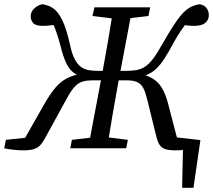

<svg xmlns="http://www.w3.org/2000/svg" viewBox="-53 -705 1013 913"><path d="M765 0V-54L900 -39L867 188H813L818 -40L865 0ZM58 10Q37 10 9.5 7Q-18 4 -33 0L-25 -40L88 -52L57 -33L160 -214Q186 -259 212.5 -290.5Q239 -322 278.5 -339Q318 -356 382 -359L387 -333Q358 -335 335.5 -341Q313 -347 295.5 -360.5Q278 -374 265 -399Q252 -424 241 -463Q230 -506 220.5 -536Q211 -566 201 -589Q191 -612 178 -635L218 -589Q208 -587 197 -585.5Q186 -584 174.5 -583Q163 -582 152 -582Q116 -582 104.5 -595.5Q93 -609 93 -628Q93 -649 109.5 -664.5Q126 -680 148 -685Q177 -681 200 -665.5Q223 -650 243 -609.5Q263 -569 281 -488Q290 -446 303.5 -421.5Q317 -397 334 -385.5Q351 -374 371.5 -371Q392 -368 416 -368H474V-323H388Q361 -323 343 -318Q325 -313 311.5 -301.5Q298 -290 286.5 -273Q275 -256 262 -232L164 -53Q152 -30 139.5 -16Q127 -2 108 4Q89 10 58 10ZM281 0 289 -40 417 -55H435L555 -40L547 0ZM366 0 434 -360Q448 -437 461.5 -515Q475 -593 487 -670H577L509 -310Q495 -233 481.5 -155Q468 -77 456 0ZM509 -614 387 -629 396 -670H661L653 -629L528 -614ZM781 10Q751 10 733 4Q715 -2 706 -16Q697 -30 691 -53L647 -232Q639 -265 629 -285Q619 -305 600.5 -314Q582 -323 550 -323H474V-368H544Q575 -368 597 -372Q619 -376 637.5 -388.5Q656 -401 674.5 -425Q693 -449 715 -489Q759 -566 788 -607Q817 -648 842 -664.5Q867 -681 897 -685Q920 -680 930 -665.5Q940 -651 940 -633Q940 -610 923 -596Q906 -582 870 -582Q854 -582 837 -584Q820 -586 806 -589L870 -633Q846 -611 827 -586.5Q808 -562 790 -532Q772 -502 750 -461Q729 -424 709.5 -399.5Q690 -375 668 -361Q646 -347 618.5 -340Q591 -333 556 -330L561 -359Q622 -356 658 -339.5Q694 -323 714 -291.5Q734 -260 746 -213L793 -33L767 -52L879 -40L869 0Q854 4 828 7Q802 10 781 10Z"/></svg>

Font: Source Serif 4
Style: Italic
Weight: 400
Italic angle: -12°
Designer: Frank Grießhammer
Foundry: Adobe Systems Incorporated
Version: Version 4.004;hotconv 1.0.116;makeotfexe 2.5.65601